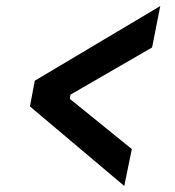

<svg xmlns="http://www.w3.org/2000/svg" viewBox="-20 -609 580 635"><path d="M79 -257 95 -342 510 -589 483 -452 213 -296 211 -282 416 -116 391 6Z"/></svg>

Font: IBM Plex Sans Cond SmBld
Style: Italic
Weight: 600
Width: 3
Italic angle: -11°
Designer: Mike Abbink, Paul van der Laan, Pieter van Rosmalen
Foundry: Bold Monday
Version: Version 1.3